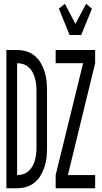

<svg xmlns="http://www.w3.org/2000/svg" viewBox="-20 -1001 540 1021"><path d="M14 0V-735H71Q96 -735 120 -728Q144 -721 164 -704.5Q184 -688 196.5 -666.5Q209 -645 217 -620.5Q225 -596 227.5 -571Q230 -546 230 -521V-215Q230 -189 227.5 -164Q225 -139 217 -114.5Q209 -90 196.5 -68.5Q184 -47 164 -30.5Q144 -14 120 -7Q96 0 71 0ZM71 -70Q87 -70 103 -75Q119 -80 132 -91.5Q145 -103 153 -117.5Q161 -132 165.5 -148.5Q170 -165 172 -181.5Q174 -198 174 -215V-521Q174 -537 172 -553.5Q170 -570 165.5 -586.5Q161 -603 153 -617.5Q145 -632 132 -643.5Q119 -655 103 -660Q87 -665 71 -665ZM350 -815 293 -955 325 -981 381 -874 438 -981 469 -955 412 -815ZM276 0V-70L422 -665H276V-735H486V-665L341 -70H486V0Z"/></svg>

Font: Iosevka Fixed
Style: Regular
Weight: 400
Monospace: yes
Designer: Belleve Invis
Foundry: Belleve Invis
Version: Version 33.2.4